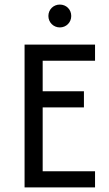

<svg xmlns="http://www.w3.org/2000/svg" viewBox="-20 -820 478 840"><path d="M241.7 -700C270.1 -700 291.7 -722.2 291.7 -750C291.7 -778.5 270.1 -800 241.7 -800C213.9 -800 191.7 -778.5 191.7 -750C191.7 -722.2 213.9 -700 241.7 -700ZM87.5 0H395.8V-70.8H166.7V-350H347.2V-420.8H166.7V-554.2H395.8V-625H87.5Z"/></svg>

Font: Afacad
Style: Regular
Weight: 400
Designer: Kristian Moeller
Foundry: Dicotype
Version: Version 1.000